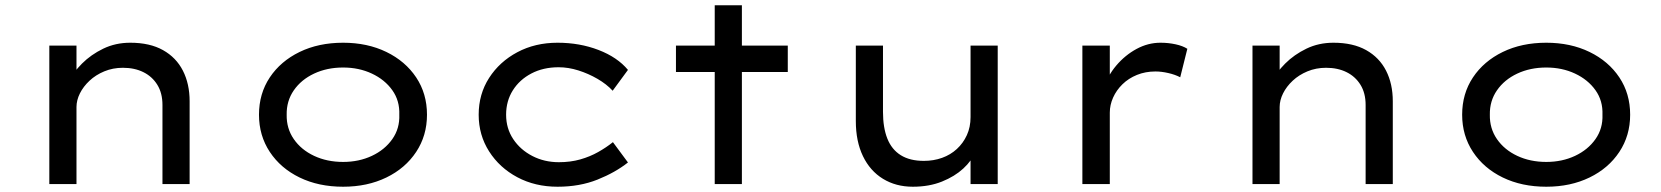

<svg xmlns="http://www.w3.org/2000/svg" viewBox="-20 -698 6299 728"><path d="M167 0V-525H270V-391L239 -386Q257 -423 291 -457Q325 -491 371.5 -513.5Q418 -536 474 -536Q548 -536 598 -508Q648 -480 673.5 -430Q699 -380 699 -314V0H596V-300Q596 -345 576.5 -376.5Q557 -408 523.5 -424.5Q490 -441 446 -441Q408 -441 375.5 -427.5Q343 -414 319.5 -392Q296 -370 283 -344Q270 -318 270 -292V0H219Q197 0 184 0Q171 0 167 0Z M1281 10Q1188 10 1116 -25Q1044 -60 1003 -122Q962 -184 962 -263Q962 -343 1003 -404.5Q1044 -466 1116 -501Q1188 -536 1281 -536Q1373 -536 1445 -501Q1517 -466 1558 -404.5Q1599 -343 1599 -263Q1599 -184 1558 -122Q1517 -60 1445 -25Q1373 10 1281 10ZM1281 -84Q1341 -84 1390 -107Q1439 -130 1467.5 -170.5Q1496 -211 1494 -263Q1496 -316 1467.5 -356Q1439 -396 1390 -419Q1341 -442 1281 -442Q1220 -442 1171 -419Q1122 -396 1094 -355.5Q1066 -315 1067 -263Q1066 -211 1094 -170.5Q1122 -130 1171 -107Q1220 -84 1281 -84Z M2094 10Q2009 10 1941.5 -26Q1874 -62 1834.5 -124Q1795 -186 1795 -263Q1795 -341 1834.5 -402.5Q1874 -464 1941.5 -500Q2009 -536 2094 -536Q2178 -536 2249.5 -508.5Q2321 -481 2361 -433L2303 -354Q2280 -379 2245.5 -399Q2211 -419 2173 -431Q2135 -443 2098 -443Q2040 -443 1995 -419.5Q1950 -396 1924.5 -355.5Q1899 -315 1899 -263Q1899 -211 1926 -170.5Q1953 -130 1998.5 -106.5Q2044 -83 2099 -83Q2143 -83 2180 -93.5Q2217 -104 2248 -121.5Q2279 -139 2304 -159L2361 -82Q2313 -44 2245.5 -17Q2178 10 2094 10Z M2690 0V-678H2793V0ZM2543 -425V-525H2967V-425Z M3441 10Q3377 10 3328 -20Q3279 -50 3252 -106Q3225 -162 3225 -239V-525H3328V-274Q3328 -214 3344.5 -172.5Q3361 -131 3395.5 -109.5Q3430 -88 3483 -88Q3520 -88 3552 -99.5Q3584 -111 3608 -133Q3632 -155 3646 -185.5Q3660 -216 3660 -254V-525H3763V0H3660V-110L3678 -122Q3665 -89 3632.5 -59Q3600 -29 3551.5 -9.5Q3503 10 3441 10Z M4084 0V-525H4188V-343L4165 -362Q4179 -410 4212.5 -449.5Q4246 -489 4289.5 -512.5Q4333 -536 4380 -536Q4410 -536 4437.5 -530Q4465 -524 4482 -513L4455 -405Q4436 -415 4410 -421Q4384 -427 4361 -427Q4323 -427 4291 -414Q4259 -401 4236 -378.5Q4213 -356 4200.5 -328Q4188 -300 4188 -271V0Z M4729 0V-525H4832V-391L4801 -386Q4819 -423 4853 -457Q4887 -491 4933.5 -513.5Q4980 -536 5036 -536Q5110 -536 5160 -508Q5210 -480 5235.5 -430Q5261 -380 5261 -314V0H5158V-300Q5158 -345 5138.5 -376.5Q5119 -408 5085.5 -424.5Q5052 -441 5008 -441Q4970 -441 4937.5 -427.5Q4905 -414 4881.5 -392Q4858 -370 4845 -344Q4832 -318 4832 -292V0H4781Q4759 0 4746 0Q4733 0 4729 0Z M5843 10Q5750 10 5678 -25Q5606 -60 5565 -122Q5524 -184 5524 -263Q5524 -343 5565 -404.5Q5606 -466 5678 -501Q5750 -536 5843 -536Q5935 -536 6007 -501Q6079 -466 6120 -404.5Q6161 -343 6161 -263Q6161 -184 6120 -122Q6079 -60 6007 -25Q5935 10 5843 10ZM5843 -84Q5903 -84 5952 -107Q6001 -130 6029.5 -170.5Q6058 -211 6056 -263Q6058 -316 6029.5 -356Q6001 -396 5952 -419Q5903 -442 5843 -442Q5782 -442 5733 -419Q5684 -396 5656 -355.5Q5628 -315 5629 -263Q5628 -211 5656 -170.5Q5684 -130 5733 -107Q5782 -84 5843 -84Z"/></svg>

Font: Lexend Mega
Style: Regular
Weight: 400
Designer: Bonnie Shaver-Troup, Thomas Jockin
Foundry: Lexend
Version: Version 1.007